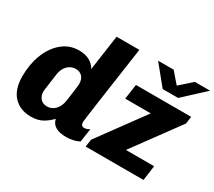

<svg xmlns="http://www.w3.org/2000/svg" viewBox="-134 -980 1396 1250"><g transform="rotate(30 563.5 -355.0)"><path d="M386 -455 424 -720H595Q512 -148 512 -131Q512 -100 537 -100Q557 -100 577 -113L562 -12Q544 -2 517.5 4Q491 10 466 10Q417 10 387 -6Q357 -22 348 -59Q318 -27 283 -8.5Q248 10 200 10Q118 10 69.5 -41.5Q21 -93 21 -192Q21 -281 50 -356Q79 -431 133 -476Q187 -521 258 -521Q307 -521 339 -502.5Q371 -484 386 -455ZM207 -309Q189 -183 189 -177Q189 -141 207.5 -120.5Q226 -100 257 -100Q293 -100 318 -126Q343 -152 350 -197Q367 -318 367 -330Q367 -367 348.5 -386.5Q330 -406 300 -406Q264 -406 238.5 -380Q213 -354 207 -309ZM1105 -511 1098 -457 845 -112H1057L1042 0H607L615 -56L866 -399H674L690 -511ZM922 -640 1012 -720H1127L970 -575H854L736 -720H853Z"/></g></svg>

Font: Chivo ExtraBold Italic
Style: Regular
Weight: 800
Italic angle: -8.05°
Designer: Hector Gatti
Foundry: Omnibus-Type
Version: Version 1.007